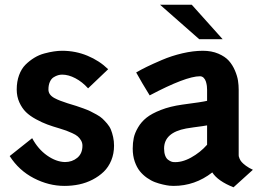

<svg xmlns="http://www.w3.org/2000/svg" viewBox="-20 -776 1114 813"><path d="M185.1 -397Q185.1 -385.7 191.4 -376.7Q197.8 -367.7 210.4 -360.8Q223.1 -354 235.6 -349.4Q248 -344.7 265.6 -338.9Q270 -337.4 272 -336.9Q292.5 -330.6 303 -327.4Q313.5 -324.2 332.8 -317.1Q352.1 -310.1 362.5 -304.9Q373 -299.8 388.9 -291Q404.8 -282.2 413.8 -273.7Q422.9 -265.1 433.6 -252.7Q444.3 -240.2 449.7 -226.8Q455.1 -213.4 459 -196Q462.9 -178.7 462.9 -159.2Q462.9 -125.5 451.2 -96.9Q439.5 -68.4 419.2 -48.8Q398.9 -29.3 372.1 -15.4Q345.2 -1.5 315.2 4.9Q285.2 11.2 252.9 11.2Q186.5 11.2 123.3 -21.5Q60.1 -54.2 21 -115.2L116.2 -190.9Q141.1 -144.5 179.2 -117.7Q217.3 -90.8 254.9 -89.8Q285.6 -89.8 307.4 -107.9Q329.1 -126 329.1 -159.2Q329.1 -171.4 323 -181.6Q316.9 -191.9 308.8 -198.7Q300.8 -205.6 285.6 -212.4Q270.5 -219.2 260.5 -222.9Q250.5 -226.6 232.9 -231.9Q202.6 -240.7 180.7 -248.8Q158.7 -256.8 132.6 -271Q106.4 -285.2 89.8 -301.5Q73.2 -317.9 62 -342.5Q50.8 -367.2 50.8 -397Q50.8 -430.7 60.8 -457.8Q70.8 -484.9 87.9 -502Q105 -519 125 -531.2Q145 -543.5 167.7 -549.6Q190.4 -555.7 208.5 -558.3Q226.6 -561 243.2 -561Q299.8 -561 350.3 -540Q400.9 -519 438 -482.9L353 -401.9Q328.6 -429.2 299.3 -444.6Q270 -460 243.2 -460Q234.4 -460 225.8 -457.5Q217.3 -455.1 207.3 -449Q197.3 -442.9 191.2 -429.4Q185.1 -416 185.1 -397Z M613.8 -372.1Q597.7 -397.9 583.5 -422.1Q569.3 -446.3 563 -458L556.6 -469.2Q577.6 -481.4 601.1 -492.9Q624.5 -504.4 665.5 -522Q706.5 -539.6 752.4 -550.3Q798.3 -561 838.9 -561Q876 -561 904.5 -548.8Q933.1 -536.6 949 -518.8Q964.8 -501 974.9 -477.3Q984.9 -453.6 987.8 -434.3Q990.7 -415 990.7 -396V-119.1Q990.7 -116.7 991 -114.3Q991.2 -111.8 994.4 -104.2Q997.6 -96.7 1003.2 -90.1Q1008.8 -83.5 1021.2 -74.2Q1033.7 -64.9 1050.8 -57.1L968.8 17.1Q902.3 -9.3 878.9 -45.9Q805.7 11.2 714.8 11.2Q707.5 11.2 697.5 10.3Q687.5 9.3 670.2 5.4Q652.8 1.5 636.5 -4.6Q620.1 -10.7 602.5 -22.9Q585 -35.2 572 -51.3Q559.1 -67.4 550.5 -92Q542 -116.7 542 -147Q542 -171.4 546.4 -192.1Q550.8 -212.9 564.5 -236.3Q578.1 -259.8 600.3 -277.6Q622.6 -295.4 661.4 -310.5Q700.2 -325.7 752 -333Q838.4 -344.2 856.9 -349.1V-396Q856.9 -403.3 856 -411.6Q855 -419.9 852.1 -429.9Q849.1 -439.9 842.5 -446.5Q835.9 -453.1 826.7 -453.1Q767.1 -453.1 613.8 -372.1ZM713.9 -89.8Q749 -86.9 788.6 -108.6Q828.1 -130.4 856.9 -163.1V-245.1Q845.7 -242.7 799.8 -236.8L768.1 -231.9Q674.8 -214.4 674.8 -147Q674.8 -129.9 679.4 -117.4Q684.1 -105 691.7 -99.6Q699.2 -94.2 704.1 -92.3Q709 -90.3 713.9 -89.8ZM657.7 -755.9H792L922.9 -609.9H823.7Z"/></svg>

Font: Junction Bold
Style: Bold
Weight: 700
Designer: Caroline Hadilaksono
Foundry: Caroline Hadilaksono
Version: Version 001.001